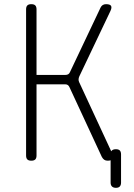

<svg xmlns="http://www.w3.org/2000/svg" viewBox="-20 -760 640 920"><path d="M130 10Q117 10 111 4Q105 -2 105 -15V-715Q105 -728 111 -734Q117 -740 130 -740Q143 -740 149 -734Q155 -728 155 -715V-401H293Q301 -401 306.5 -404Q312 -407 315 -414L462 -724Q466 -732 472.5 -736Q479 -740 488 -740Q507 -740 512 -732Q517 -724 509 -707L360 -394Q357 -387 356.5 -380.5Q356 -374 359 -367L513 -35Q515 -37 516 -39Q523 -45 535.5 -45Q548 -45 554 -39Q560 -33 560 -20V115Q560 127 554 133.5Q548 140 535.5 140Q523 140 516.5 133.5Q510 127 510 115V8Q504 10 496 10Q486 10 479.5 5.5Q473 1 468 -8L313 -342Q310 -349 305 -352.5Q300 -356 292 -356H155V-15Q155 -2 149 4Q143 10 130 10Z"/></svg>

Font: Maple Mono NL Thin
Style: Regular
Weight: 250
Monospace: yes
Designer: subframe7536
Version: Version 7.000